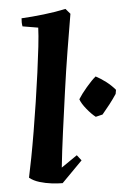

<svg xmlns="http://www.w3.org/2000/svg" viewBox="-52 -751 539 802"><g transform="rotate(-5 217.0 -350.0)"><path d="M178 12Q158 12 132.5 9Q107 6 82 -1.5Q57 -9 40 -23Q47 -55 56.5 -104.5Q66 -154 76 -213.5Q86 -273 95.5 -335.5Q105 -398 113 -457Q121 -516 126.5 -564.5Q132 -613 133 -644L68 -655Q65 -671 67 -689Q109 -691 160.5 -697Q212 -703 253 -712L272 -690Q260 -620 246.5 -537.5Q233 -455 221 -368.5Q209 -282 198 -201Q187 -120 180 -53L247 -99L265 -76ZM340 -252Q323 -265 303.5 -289Q284 -313 278 -331Q291 -352 314 -379Q337 -406 354 -420Q375 -409 396 -393Q417 -377 434 -357L431 -340Q417 -319 401.5 -299Q386 -279 369 -259Z"/></g></svg>

Font: Labrada
Style: Bold Italic
Weight: 700
Italic angle: -7°
Designer: Mercedes Jáuregui
Foundry: Omnibus-Type Team
Version: Version 1.000; ttfautohint (v1.8.4.7-5d5b)